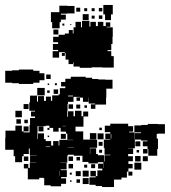

<svg xmlns="http://www.w3.org/2000/svg" viewBox="-20 -556 689 773"><path d="M427 -475H403V-498H396V-536H434V-498H427ZM220 -442H190V-467H185V-507H219V-533H251V-532H280V-502H251V-501H225V-497H245V-477H225V-467H220ZM287 -525H303V-509H287ZM378 -524H392V-510H378ZM319 -523H331V-511H319ZM349 -523H361V-511H349ZM313 -499H337V-475H313ZM378 -494H392V-480H378ZM349 -493H361V-481H349ZM273 -421H276V-446H284V-468H306V-446H310V-472H340V-449H344V-468H366V-451H374V-468H396V-451H406V-466H424V-448H409V-446H434V-408H433V-379H428V-354H413V-350H428V-330H438V-284H392V-285H349V-283H301V-288H276V-305H274V-298H256V-316H244V-343H241V-346H218V-324H192V-350H214V-355H193V-379H214V-386H194V-408H216V-416H241V-421H257V-435H273ZM231 -453V-461H239V-453ZM263 -455V-459H267V-455ZM195 -417V-437H215V-417ZM241 -331H229V-343H241ZM56 -221H29V-223H1V-271H29V-273H56V-276H114V-271H139V-261H159V-233H139V-223H114V-218H56ZM166 -256H184V-238H166ZM615 -18V-17H611V2H616V44H613V71H577V44H574V33H555V13H574V10H548V6H523V41H496V42H516V64H496V73H515V93H497V104H514V122H497V135H491V159H469V167H439V197H391V193H365V188H340V158H365V154H344V132H366V153H372V130H392V123H375V103H395V120H396V97H374V102H336V96H312V71H277V67H253V71H251V99H224V100H248V126H224V129H249V157H226V162H246V184H226V194H184V190H158V162H156V160H138V166H92V122H76V104H94V120H100V98H126V97H101V69H128V68H100V42H96V64H75V73H69V97H41V73H35V47H1V-1H2V-30H42V-50H68V-27H75V-23H99V-53H101V-81H121V-87H105V-107H121V-110H98V-144H101V-171H129V-147H133V-169H157V-150H165V-167H185V-150H190V-172H216V-176H221V-201H243V-208H226V-226H243V-239H265V-247H325V-243H351V-238H376V-236H404V-235H433V-199H408V-164H407V-135H364V-118H346V-136H363V-139H337V-163H336V-146H314V-163H302V-150H288V-164H301V-166H276V-146H254V-138H252V-110H251V-86H254V-108H276V-88H282V-110H308V-88H315V-107H335V-87H316V-46H284V-27H315V6H342V7H371V39H342V64H343V41H367V64H374V69H399V94H401V69H424V67H401V40H398V6H424V4H404V-18H424V-24H402V-50H424V-58H496V-48H516V-26H500V-23H521V5H522V-20H548V-23H521V-51H549V-53H575V-57H615V-56H644V-18ZM201 -213V-221H209V-213ZM172 -214V-220H178V-214ZM160 -172H130V-202H160ZM214 -178H196V-196H214ZM180 -182H170V-192H180ZM274 -171H254V-168H274ZM75 -137H95V-117H75ZM274 -136V-118H256V-136ZM303 -119H287V-135H303ZM330 -132V-122H320V-132ZM42 -110H68V-84H42ZM64 -76V-58H46V-76ZM92 -74V-60H78V-74ZM251 7V8H275V7H251V-18H246V-26H224V-41H216V-26H194V-41H179V-50H164V-48H131V4H133V-19H157V4H164V12H186V30H194V12H216V30H219V7ZM246 -49H231V-48H246ZM75 -47H95V-27H75ZM155 -27H135V-47H155ZM380 -32V-42H390V-32ZM179 -33H171V-41H179ZM342 -20H368V6H342ZM373 -19H397V5H373ZM245 3H225V-17H245ZM426 2H428V-16H426ZM178 -4H172V-10H178ZM525 13H545V33H525ZM377 15H393V31H377ZM164 36H182V34H164ZM253 38V39H277V38ZM574 62H556V44H574ZM391 47V59H379V47ZM540 48V58H530V48ZM546 94H524V72H546ZM575 93H555V73H575ZM76 74H94V92H76ZM274 92H256V74H274ZM288 90V76H302V90ZM549 127H521V99H549ZM274 122H256V104H274ZM347 121V105H363V121ZM319 119V107H331V119ZM337 155H313V131H337ZM221 132H220V152H221ZM305 153H285V133H305ZM513 135V151H497V135ZM269 147H261V139H269ZM337 185H313V161H337ZM302 180H288V166H302ZM268 176H262V170H268Z"/></svg>

Font: Rubik-Storm
Style: Regular
Weight: 400
Designer: NaN (generative design), Hubert & Fischer (Rubik source font outlines)
Foundry: NaN, Hubert & Fischer
Version: Version 1.000